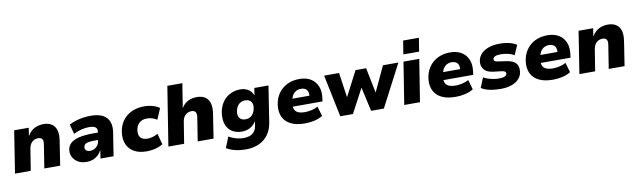

<svg xmlns="http://www.w3.org/2000/svg" viewBox="-48 -1406 7496 2256"><g transform="rotate(-10 3699.5 -278.5)"><path d="M24 0 103 -503H277L262 -410H265Q297 -465 346 -490Q395 -515 454 -515Q512 -515 551 -490Q590 -465 605 -414.5Q620 -364 607 -285L563 0H374L418 -279Q423 -308 418.5 -326.5Q414 -345 400 -354Q386 -363 362 -363Q335 -363 312 -350.5Q289 -338 274 -315.5Q259 -293 254 -262L212 0Z M878 11Q821 11 779 -12.5Q737 -36 716 -75Q695 -114 700 -161Q705 -209 740 -241.5Q775 -274 843 -290Q911 -306 1015 -306H1087L1074 -220H1016Q973 -220 944 -215.5Q915 -211 899.5 -199Q884 -187 881 -164Q878 -140 894.5 -125Q911 -110 943 -110Q969 -110 992 -122Q1015 -134 1031 -156Q1047 -178 1052 -209L1068 -312Q1075 -352 1051.5 -369.5Q1028 -387 975 -387Q935 -387 888.5 -376.5Q842 -366 789 -340L758 -456Q796 -475 838.5 -488.5Q881 -502 926.5 -508.5Q972 -515 1020 -515Q1106 -515 1159.5 -487Q1213 -459 1234.5 -405.5Q1256 -352 1243 -273L1200 0H1044L1059 -97H1057Q1039 -61 1012 -37Q985 -13 952 -1Q919 11 878 11Z M1593 11Q1506 11 1447 -22Q1388 -55 1361.5 -114Q1335 -173 1343 -249Q1350 -310 1374.5 -359Q1399 -408 1439.5 -442.5Q1480 -477 1534.5 -496Q1589 -515 1656 -515Q1710 -515 1759 -500.5Q1808 -486 1837 -463L1781 -333Q1758 -349 1726.5 -359Q1695 -369 1663 -369Q1632 -369 1608 -360Q1584 -351 1567 -334Q1550 -317 1540 -294Q1530 -271 1528 -243Q1522 -192 1548.5 -163Q1575 -134 1631 -134Q1661 -134 1694 -144Q1727 -154 1754 -170L1789 -39Q1767 -25 1735.5 -13Q1704 -1 1667.5 5Q1631 11 1593 11Z M1854 0 1966 -705H2145L2099 -417H2100Q2131 -468 2178 -491.5Q2225 -515 2284 -515Q2342 -515 2381 -490Q2420 -465 2435 -414.5Q2450 -364 2437 -285L2393 0H2204L2248 -279Q2253 -308 2248 -326.5Q2243 -345 2229.5 -354Q2216 -363 2192 -363Q2165 -363 2142 -350.5Q2119 -338 2104 -315.5Q2089 -293 2084 -262L2042 0Z M2744 191Q2680 191 2620.5 177Q2561 163 2516 135L2568 6Q2592 20 2620.5 31Q2649 42 2680 48.5Q2711 55 2739 55Q2811 55 2850 26Q2889 -3 2899 -62L2907 -114H2905Q2887 -84 2860.5 -63.5Q2834 -43 2803 -33Q2772 -23 2738 -23Q2669 -23 2621.5 -53Q2574 -83 2552.5 -138Q2531 -193 2539 -266Q2545 -322 2566.5 -368Q2588 -414 2623 -447Q2658 -480 2703.5 -497.5Q2749 -515 2802 -515Q2858 -515 2897.5 -489Q2937 -463 2953 -419L2955 -420L2968 -503H3137L3070 -71Q3057 10 3015 69Q2973 128 2904.5 159.5Q2836 191 2744 191ZM2802 -158Q2836 -158 2861 -173.5Q2886 -189 2901.5 -217Q2917 -245 2921 -280Q2926 -324 2903.5 -351Q2881 -378 2836 -378Q2803 -378 2777.5 -362.5Q2752 -347 2737 -320Q2722 -293 2718 -259Q2713 -214 2735 -186Q2757 -158 2802 -158Z M3485 11Q3382 11 3316.5 -21.5Q3251 -54 3223 -113Q3195 -172 3203 -249Q3212 -329 3251.5 -388.5Q3291 -448 3356.5 -481.5Q3422 -515 3508 -515Q3586 -515 3641 -482Q3696 -449 3721.5 -387.5Q3747 -326 3734 -241L3730 -208H3348L3363 -301H3601L3589 -286Q3594 -322 3586 -347Q3578 -372 3557 -385Q3536 -398 3503 -398Q3471 -398 3445.5 -383Q3420 -368 3404 -342Q3388 -316 3382 -281L3377 -252Q3370 -207 3381.5 -177.5Q3393 -148 3424 -134Q3455 -120 3507 -120Q3545 -120 3587.5 -130Q3630 -140 3661 -158L3695 -41Q3651 -14 3595.5 -1.5Q3540 11 3485 11Z M3905 0 3801 -503H3979L4023 -201H4019L4176 -503H4302L4363 -201H4362L4503 -503H4687L4425 0H4273L4203 -314H4223L4056 0Z M4761 -587 4787 -748H4975L4949 -587ZM4668 0 4748 -503H4936L4856 0Z M5283 11Q5180 11 5114.5 -21.5Q5049 -54 5021 -113Q4993 -172 5001 -249Q5010 -329 5049.5 -388.5Q5089 -448 5154.5 -481.5Q5220 -515 5306 -515Q5384 -515 5439 -482Q5494 -449 5519.5 -387.5Q5545 -326 5532 -241L5528 -208H5146L5161 -301H5399L5387 -286Q5392 -322 5384 -347Q5376 -372 5355 -385Q5334 -398 5301 -398Q5269 -398 5243.5 -383Q5218 -368 5202 -342Q5186 -316 5180 -281L5175 -252Q5168 -207 5179.5 -177.5Q5191 -148 5222 -134Q5253 -120 5305 -120Q5343 -120 5385.5 -130Q5428 -140 5459 -158L5493 -41Q5449 -14 5393.5 -1.5Q5338 11 5283 11Z M5821 11Q5747 11 5687.5 -1.5Q5628 -14 5588 -41L5636 -159Q5661 -144 5692.5 -134Q5724 -124 5757 -118.5Q5790 -113 5819 -113Q5867 -113 5889.5 -124.5Q5912 -136 5914 -155Q5916 -169 5906 -178Q5896 -187 5872 -191L5762 -204Q5689 -214 5657.5 -253Q5626 -292 5632 -348Q5636 -392 5666.5 -430Q5697 -468 5755 -491.5Q5813 -515 5899 -515Q5938 -515 5974.5 -509.5Q6011 -504 6043 -493Q6075 -482 6098 -465L6047 -350Q6017 -370 5974 -380Q5931 -390 5890 -390Q5840 -390 5818 -378Q5796 -366 5794 -348Q5793 -335 5802 -326Q5811 -317 5834 -314L5937 -299Q6017 -288 6050 -252Q6083 -216 6076 -152Q6071 -102 6037.5 -65Q6004 -28 5948.5 -8.5Q5893 11 5821 11Z M6444 11Q6341 11 6275.5 -21.5Q6210 -54 6182 -113Q6154 -172 6162 -249Q6171 -329 6210.5 -388.5Q6250 -448 6315.5 -481.5Q6381 -515 6467 -515Q6545 -515 6600 -482Q6655 -449 6680.5 -387.5Q6706 -326 6693 -241L6689 -208H6307L6322 -301H6560L6548 -286Q6553 -322 6545 -347Q6537 -372 6516 -385Q6495 -398 6462 -398Q6430 -398 6404.5 -383Q6379 -368 6363 -342Q6347 -316 6341 -281L6336 -252Q6329 -207 6340.5 -177.5Q6352 -148 6383 -134Q6414 -120 6466 -120Q6504 -120 6546.5 -130Q6589 -140 6620 -158L6654 -41Q6610 -14 6554.5 -1.5Q6499 11 6444 11Z M6758 0 6837 -503H7011L6996 -410H6999Q7031 -465 7080 -490Q7129 -515 7188 -515Q7246 -515 7285 -490Q7324 -465 7339 -414.5Q7354 -364 7341 -285L7297 0H7108L7152 -279Q7157 -308 7152.5 -326.5Q7148 -345 7134 -354Q7120 -363 7096 -363Q7069 -363 7046 -350.5Q7023 -338 7008 -315.5Q6993 -293 6988 -262L6946 0Z"/></g></svg>

Font: Nunito Sans 8pt Black
Style: Italic
Weight: 900
Italic angle: -9°
Version: Version 3.101;gftools[0.9.27]